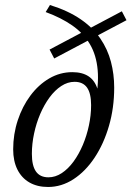

<svg xmlns="http://www.w3.org/2000/svg" viewBox="-20 -735 524 765"><path d="M374.5 -298.5 357 -315Q374.5 -395.5 369.2 -455.5Q364 -515.5 338.2 -559Q312.5 -602.5 268 -633.5Q223.5 -664.5 162 -687L179 -715Q251.5 -692.5 301 -658.5Q350.5 -624.5 379.8 -581.5Q409 -538.5 422 -489Q435 -439.5 435 -386Q435 -305 414.2 -233.5Q393.5 -162 357 -107Q320.5 -52 272.8 -21Q225 10 171.5 10Q128.5 10 97.2 -8Q66 -26 49.2 -59.8Q32.5 -93.5 32.5 -140Q32.5 -200.5 50.8 -255.8Q69 -311 101.2 -354.2Q133.5 -397.5 176.2 -422.5Q219 -447.5 268 -447.5Q308 -447.5 333 -430.8Q358 -414 368.2 -381Q378.5 -348 374.5 -298.5ZM173 -28.5Q200.5 -28.5 226 -45.2Q251.5 -62 272.8 -91Q294 -120 309.8 -157Q325.5 -194 334.2 -235Q343 -276 343 -316Q343 -363 326.8 -386Q310.5 -409 277 -409Q249.5 -409 224 -392.2Q198.5 -375.5 177.2 -346.5Q156 -317.5 140.2 -280.8Q124.5 -244 115.8 -203Q107 -162 107 -122Q107 -75 123.2 -51.8Q139.5 -28.5 173 -28.5ZM196 -502 177.5 -537.5 465.5 -690 484 -654.5Z"/></svg>

Font: Newsreader 16pt 16pt
Style: Italic
Weight: 400
Italic angle: -17°
Version: Version 1.003